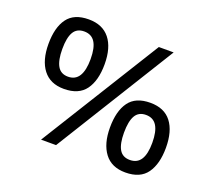

<svg xmlns="http://www.w3.org/2000/svg" viewBox="-110 -780 1049 938"><g transform="rotate(20 414.0 -311.0)"><path d="M569 -622H646L261 0H183ZM202 -271Q131 -271 94 -319Q57 -367 57 -452Q57 -538 91.5 -585Q126 -632 202 -632Q274 -632 311.5 -585Q349 -538 349 -452Q349 -367 314 -319Q279 -271 202 -271ZM201 -334Q239 -334 257.5 -364Q276 -394 276 -452Q276 -511 257.5 -540Q239 -569 201 -569Q163 -569 146 -540Q129 -511 129 -452Q129 -394 146 -364Q163 -334 201 -334ZM624 10Q552 10 515.5 -38.5Q479 -87 479 -171Q479 -257 513.5 -304.5Q548 -352 624 -352Q697 -352 733.5 -304.5Q770 -257 770 -171Q770 -87 735.5 -38.5Q701 10 624 10ZM624 -55Q662 -55 680.5 -84Q699 -113 699 -171Q699 -230 680.5 -259.5Q662 -289 624 -289Q586 -289 569 -259.5Q552 -230 552 -171Q552 -113 569 -84Q586 -55 624 -55Z"/></g></svg>

Font: gurmukhi115
Style: Regular
Weight: 400
Designer: Jelle Bosma - Monotype Design Team
Foundry: Monotype Imaging Inc.
Version: Version 2.003